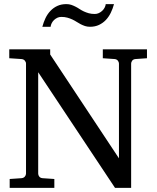

<svg xmlns="http://www.w3.org/2000/svg" viewBox="-20 -910 761 930"><path d="M636.2 -624Q625.5 -623 620.4 -616.2Q615.2 -609.4 615.2 -602.1V0H537.1L165 -560.1V-68.8Q165 -61.5 170.2 -54.7Q175.3 -47.9 186 -46.9L243.2 -43V0H26.9V-43L84 -46.9Q94.7 -47.9 100.3 -54.7Q106 -61.5 106 -68.8V-602.1Q106 -609.4 100.3 -616.2Q94.7 -623 84 -624L24.9 -627.9V-670.9H223.1V-646L556.2 -143.1V-602.1Q556.2 -609.4 550.8 -616.2Q545.4 -623 535.2 -624L478 -627.9V-670.9H691.9V-627.9ZM532.2 -890.1Q526.4 -868.2 516.6 -848.1Q506.8 -828.1 492.7 -813.2Q478.5 -798.3 459.5 -789.3Q440.4 -780.3 416 -780.3Q402.8 -780.3 391.8 -783.9Q380.9 -787.6 370.8 -792.7Q360.8 -797.9 351.1 -804.2Q341.3 -810.5 330.3 -815.7Q319.3 -820.8 306.2 -824.5Q293 -828.1 276.9 -828.1Q266.6 -828.1 257.8 -824Q249 -819.8 241.9 -813.2Q234.9 -806.6 230.5 -797.9Q226.1 -789.1 225.1 -780.3H185.1Q190.9 -802.2 200.4 -822.3Q210 -842.3 224.4 -857.4Q238.8 -872.6 257.8 -881.3Q276.9 -890.1 301.3 -890.1Q314.5 -890.1 325.2 -886.5Q335.9 -882.8 345.9 -877.7Q356 -872.6 365.5 -866.2Q375 -859.9 386 -854.7Q397 -849.6 409.9 -845.9Q422.9 -842.3 439 -842.3Q449.2 -842.3 458.3 -846.4Q467.3 -850.6 474.6 -857.2Q481.9 -863.8 486.6 -872.6Q491.2 -881.3 492.2 -890.1Z"/></svg>

Font: Charis SIL Am
Style: Regular
Weight: 400
Foundry: SIL International
Version: Version 5.000